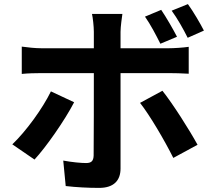

<svg xmlns="http://www.w3.org/2000/svg" viewBox="-20 -857 1040 935"><path d="M895 -837 816 -805C844 -767 873 -715 894 -673L973 -708C955 -743 922 -800 895 -837ZM765 -809 686 -776C713 -738 741 -684 761 -644L842 -678C823 -715 790 -772 765 -809ZM576 -789H428C432 -772 437 -728 437 -702V-622H183C151 -622 116 -626 86 -630V-497C114 -500 153 -501 183 -501H437V-500C437 -453 437 -136 436 -99C435 -73 425 -63 399 -63C375 -63 331 -67 288 -75L300 49C351 55 409 58 463 58C534 58 567 22 567 -36V-501H801C828 -501 867 -500 899 -498V-629C872 -625 828 -622 800 -622H567V-702C567 -727 574 -775 576 -789ZM771 -415 662 -356C710 -295 781 -174 824 -88L942 -152C902 -225 822 -351 771 -415ZM341 -359 228 -412C187 -328 107 -218 40 -154L148 -80C203 -139 295 -270 341 -359Z"/></svg>

Font: DAIFUKU Sans JP
Style: Bold
Weight: 700
Designer: Original font ‘Source Han Sans JP’ : Ryoko NISHIZUKA  (kana, bopomofo & ideographs); Paul D. Hunt (Latin, Greek & Cyrill
Foundry: Daifuku
Version: Version 1.001